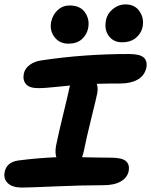

<svg xmlns="http://www.w3.org/2000/svg" viewBox="-20 -890 686 871"><path d="M533.2 -698.2Q494.6 -698.2 473.4 -727.1Q452.1 -755.9 460.9 -798.8Q466.8 -828.6 492.4 -849.4Q518.1 -870.1 548.8 -870.1Q591.8 -870.1 613 -838.6Q634.3 -807.1 627 -769Q622.1 -740.7 597.9 -719.5Q573.7 -698.2 533.2 -698.2ZM290 -691.9Q250 -691.9 227.3 -721.7Q204.6 -751.5 211.9 -790Q218.8 -823.2 241.7 -844.2Q264.6 -865.2 295.9 -865.2Q343.8 -865.2 365.7 -833.5Q387.7 -801.8 379.9 -762.2Q374 -732.4 351.3 -712.2Q328.6 -691.9 290 -691.9ZM80.1 -39.1Q36.6 -39.1 15.9 -58.6Q-4.9 -78.1 1 -108.9Q9.3 -154.3 64 -162.1Q150.4 -173.3 235.8 -176.8Q229 -195.3 233.9 -227.1Q244.1 -278.8 265.6 -366.7Q287.1 -454.6 293 -482.9Q293.9 -490.7 297.9 -502Q277.3 -500 243.7 -496.6Q210 -493.2 190.7 -491.7Q171.4 -490.2 152.8 -490.2Q113.8 -490.2 98.1 -508.1Q82.5 -525.9 87.9 -555.2Q92.3 -578.6 114.3 -595.2Q136.2 -611.8 168.9 -616.2Q359.4 -645 564.9 -645Q613.3 -645 631.3 -629.6Q649.4 -614.3 644 -583Q635.7 -546.4 604.2 -528.8Q572.8 -511.2 525.9 -511.2Q467.3 -511.2 418.9 -509.8Q425.8 -491.7 420.9 -465.8Q417 -445.3 395 -356.7Q373 -268.1 359.9 -203.1Q356.9 -188 352.1 -176.8Q430.2 -174.8 481 -174.8Q534.2 -174.8 551.5 -158.9Q568.8 -143.1 564 -115.2Q558.1 -84.5 528.3 -67.1Q498.5 -49.8 449.2 -49.8Q353.5 -49.8 230 -44.4Q106.4 -39.1 80.1 -39.1Z"/></svg>

Font: Shantell Sans Irregular
Style: Italic
Weight: 600
Italic angle: -11.31°
Designer: Stephen Nixon, Anya Danilova, Shantell Martin
Foundry: Arrow Type
Version: Version 1.006;[9816181b4]